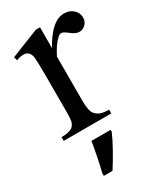

<svg xmlns="http://www.w3.org/2000/svg" viewBox="-180 -553 715 843"><g transform="rotate(-30 178.0 -131.5)"><path d="M170.9 -483.9V-378.9Q229 -483.9 291.5 -483.9Q320.3 -483.9 338.4 -467.3Q356.4 -450.7 356.4 -426.8Q356.4 -407.7 343.3 -393.8Q330.1 -379.9 311.5 -379.9Q293.5 -379.9 271.2 -397.7Q249 -415.5 239.3 -415.5Q229 -415.5 218.8 -404.8Q195.8 -384.3 170.9 -335.4V-109.4Q170.9 -70.3 179.7 -50.3Q187.5 -36.6 204.1 -27.8Q220.7 -19 252.9 -19V0H11.7V-19Q47.4 -19 64.9 -29.3Q78.1 -38.1 83 -56.2Q86.4 -64.9 86.4 -106V-288.1Q86.4 -370.1 82.8 -386Q79.1 -401.9 70.3 -409.2Q61.5 -416.5 47.4 -416.5Q31.2 -416.5 11.7 -408.7L6.3 -426.8L149.4 -483.9ZM87.4 208Q95.7 174.8 103.5 136Q111.3 97.2 117.2 61H214.4V70.8Q207.5 86.4 197.8 106Q188 125.5 176.5 146Q165 166.5 153.3 186Q141.6 205.6 131.3 221.2H87.4Z"/></g></svg>

Font: KhunPaOh
Style: Regular
Weight: 400
Designer: Khon Soe Zaw Thu
Version: Version 1.00 July 11, 2016, initial release